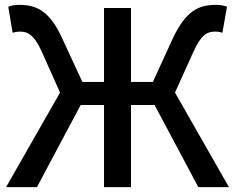

<svg xmlns="http://www.w3.org/2000/svg" viewBox="-20 -770 967 790"><path d="M5 0H132L312 -338H408V0H519V-338H616L796 0H922L700 -389L775 -555C808 -629 833 -640 867 -640C874 -640 885 -639 895 -635L914 -742C902 -748 884 -750 868 -750C795 -750 744 -723 692 -614L609 -433H519V-737H408V-433H319L235 -614C185 -723 132 -750 60 -750C44 -750 26 -748 14 -742L32 -635C43 -639 55 -640 61 -640C93 -640 120 -629 153 -555L227 -389Z"/></svg>

Font: GenYoGothic2 TW M
Style: Regular
Weight: 500
Version: Version 2.100;PS 2.1;hotconv 16.6.51;makeotf.lib2.5.65220 DE